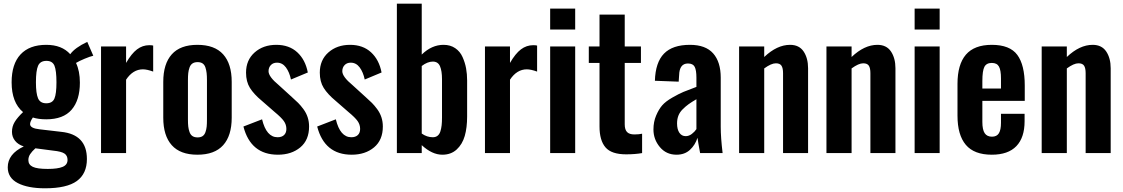

<svg xmlns="http://www.w3.org/2000/svg" viewBox="-20 -830 6090 1041"><path d="M224.1 190.9Q130.9 190.9 76.4 162.6Q22 134.3 22 77.1Q22 4.9 108.9 -36.1Q78.1 -45.9 61.5 -66.9Q44.9 -87.9 44.9 -115.2Q44.9 -144.5 59.6 -168.7Q74.2 -192.9 105 -222.2Q43 -273.9 43 -383.8Q43 -482.9 91.3 -534.9Q139.6 -586.9 231 -586.9Q315.4 -586.9 360.8 -536.1Q386.2 -571.3 453.1 -603L485.8 -527.8Q469.7 -524.4 439.2 -511.7Q408.7 -499 392.1 -488.8Q413.1 -444.8 413.1 -381.8Q413.1 -287.1 368.2 -235.1Q323.2 -183.1 231 -183.1Q188 -183.1 158.2 -192.9Q143.1 -170.9 143.1 -157.2Q143.1 -134.3 194.8 -128.9L312 -115.2Q451.2 -101.1 451.2 32.2Q451.2 111.8 396.7 151.4Q342.3 190.9 224.1 190.9ZM286.1 -383.8Q286.1 -446.8 275.4 -473.4Q264.6 -500 231.9 -500Q198.2 -500 186.5 -473.6Q174.8 -447.3 174.8 -383.8Q174.8 -323.7 186.3 -296.9Q197.8 -270 231 -270Q264.2 -270 275.1 -295.7Q286.1 -321.3 286.1 -383.8ZM133.8 38.1Q133.8 63 157.7 74.5Q181.6 85.9 238.8 85.9Q293 85.9 319.6 74.7Q346.2 63.5 346.2 37.1Q346.2 13.7 329.3 2.4Q312.5 -8.8 269 -13.2L171.9 -25.9Q153.3 -9.3 143.6 5.6Q133.8 20.5 133.8 38.1Z M527.8 0V-578.1H663.6V-488.8Q692.9 -539.6 722.9 -562.3Q752.9 -585 789.6 -585Q802.7 -585 810.5 -583V-441.9Q776.9 -454.1 754.9 -454.1Q700.7 -454.1 663.6 -397.9V0Z M1050.3 8.8Q957.5 8.8 911.4 -42.7Q865.2 -94.2 865.2 -191.9V-386.2Q865.2 -483.9 911.4 -535.4Q957.5 -586.9 1050.3 -586.9Q1143.6 -586.9 1189.9 -535.4Q1236.3 -483.9 1236.3 -386.2V-191.9Q1236.3 -94.2 1189.9 -42.7Q1143.6 8.8 1050.3 8.8ZM1051.3 -85Q1067.9 -85 1078.4 -92Q1088.9 -99.1 1094 -113.8Q1099.1 -128.4 1100.6 -143.6Q1102.1 -158.7 1102.1 -182.1V-395Q1102.1 -418.5 1100.3 -433.8Q1098.6 -449.2 1093.8 -464.1Q1088.9 -479 1078.4 -486.1Q1067.9 -493.2 1051.3 -493.2Q1034.2 -493.2 1023.4 -485.8Q1012.7 -478.5 1007.6 -463.9Q1002.4 -449.2 1000.7 -433.8Q999 -418.5 999 -395V-182.1Q999 -159.2 1000.7 -144Q1002.4 -128.9 1007.6 -114.3Q1012.7 -99.6 1023.4 -92.3Q1034.2 -85 1051.3 -85Z M1486.8 8.8Q1339.4 8.8 1299.8 -144L1400.9 -183.1Q1424.3 -85.9 1484.9 -85.9Q1507.8 -85.9 1520.3 -97.9Q1532.7 -109.9 1532.7 -130.9Q1532.7 -154.3 1519 -173.6Q1505.4 -192.9 1468.8 -223.1L1399.9 -283.2Q1356.4 -319.3 1335.2 -353.3Q1314 -387.2 1314 -436Q1314 -504.4 1360.6 -545.7Q1407.2 -586.9 1478 -586.9Q1547.9 -586.9 1591.8 -546.4Q1635.7 -505.9 1648.9 -437L1557.6 -398.9Q1549.3 -438.5 1530.3 -464.4Q1511.2 -490.2 1481.9 -490.2Q1460.9 -490.2 1448.5 -477.1Q1436 -463.9 1436 -443.8Q1436 -414.1 1491.7 -368.2L1562 -304.2Q1583 -285.6 1596.7 -272Q1610.4 -258.3 1625.5 -237.8Q1640.6 -217.3 1648.2 -193.8Q1655.8 -170.4 1655.8 -144Q1655.8 -70.8 1608.2 -31Q1560.5 8.8 1486.8 8.8Z M1886.7 8.8Q1739.3 8.8 1699.7 -144L1800.8 -183.1Q1824.2 -85.9 1884.8 -85.9Q1907.7 -85.9 1920.2 -97.9Q1932.6 -109.9 1932.6 -130.9Q1932.6 -154.3 1918.9 -173.6Q1905.3 -192.9 1868.7 -223.1L1799.8 -283.2Q1756.3 -319.3 1735.1 -353.3Q1713.9 -387.2 1713.9 -436Q1713.9 -504.4 1760.5 -545.7Q1807.1 -586.9 1877.9 -586.9Q1947.8 -586.9 1991.7 -546.4Q2035.6 -505.9 2048.8 -437L1957.5 -398.9Q1949.2 -438.5 1930.2 -464.4Q1911.1 -490.2 1881.8 -490.2Q1860.8 -490.2 1848.4 -477.1Q1835.9 -463.9 1835.9 -443.8Q1835.9 -414.1 1891.6 -368.2L1961.9 -304.2Q1982.9 -285.6 1996.6 -272Q2010.3 -258.3 2025.4 -237.8Q2040.5 -217.3 2048.1 -193.8Q2055.7 -170.4 2055.7 -144Q2055.7 -70.8 2008.1 -31Q1960.4 8.8 1886.7 8.8Z M2378.4 8.8Q2322.8 8.8 2266.6 -43V0H2131.8V-810.1H2266.6V-534.2Q2320.8 -586.9 2384.8 -586.9Q2421.9 -586.9 2448.2 -568.8Q2474.6 -550.8 2488 -520.5Q2501.5 -490.2 2507.1 -459.2Q2512.7 -428.2 2512.7 -394V-198.2Q2512.7 -137.7 2499.8 -92.8Q2486.8 -47.9 2456.1 -19.5Q2425.3 8.8 2378.4 8.8ZM2326.7 -85.9Q2342.3 -85.9 2352.5 -94Q2362.8 -102.1 2367.7 -117.7Q2372.6 -133.3 2374.5 -150.6Q2376.5 -168 2376.5 -192.9V-400.9Q2376.5 -445.3 2365.7 -470.7Q2355 -496.1 2326.7 -496.1Q2297.9 -496.1 2266.6 -472.2V-106Q2294.4 -85.9 2326.7 -85.9Z M2609.4 0V-578.1H2745.1V-488.8Q2774.4 -539.6 2804.4 -562.3Q2834.5 -585 2871.1 -585Q2884.3 -585 2892.1 -583V-441.9Q2858.4 -454.1 2836.4 -454.1Q2782.2 -454.1 2745.1 -397.9V0Z M2962.9 -669.9V-783.2H3098.6V-669.9ZM2962.9 0V-578.1H3098.6V0Z M3374.5 6.8Q3295.4 6.8 3262.9 -31Q3230.5 -68.8 3230.5 -144V-488.8H3172.4V-578.1H3230.5V-751H3367.2V-578.1H3455.1V-488.8H3367.2V-155.8Q3367.2 -127 3379.9 -114Q3392.6 -101.1 3419.4 -101.1Q3443.8 -101.1 3461.4 -105V0Q3422.9 6.8 3374.5 6.8Z M3647.9 8.8Q3592.3 8.8 3557.6 -32.7Q3522.9 -74.2 3522.9 -127.9Q3522.9 -169.4 3537.4 -203.4Q3551.8 -237.3 3570.1 -258.5Q3588.4 -279.8 3625 -300.8Q3661.6 -321.8 3685.8 -331.8Q3710 -341.8 3755.9 -358.9V-409.2Q3755.9 -449.2 3746.6 -467.5Q3737.3 -485.8 3710 -485.8Q3663.6 -485.8 3662.1 -421.9L3659.7 -387.2L3530.8 -392.1Q3533.7 -491.7 3580.1 -539.3Q3626.5 -586.9 3720.7 -586.9Q3805.7 -586.9 3846.7 -540.5Q3887.7 -494.1 3887.7 -409.2V-142.1Q3887.7 -84.5 3897.9 0H3775.9Q3764.6 -60.5 3761.7 -83Q3749.5 -43.9 3720.9 -17.6Q3692.4 8.8 3647.9 8.8ZM3697.8 -91.8Q3715.3 -91.8 3731 -103.8Q3746.6 -115.7 3755.9 -129.9V-292Q3730 -276.9 3713.6 -265.1Q3697.3 -253.4 3681.4 -237.5Q3665.5 -221.7 3658.2 -202.9Q3650.9 -184.1 3650.9 -161.1Q3650.9 -128.9 3663.3 -110.4Q3675.8 -91.8 3697.8 -91.8Z M3987.3 0V-578.1H4123.5V-521Q4192.9 -586.9 4263.7 -586.9Q4313 -586.9 4337.2 -550.8Q4361.3 -514.6 4361.3 -460V0H4225.6V-433.1Q4225.6 -460.9 4217 -473.9Q4208.5 -486.8 4186.5 -486.8Q4161.6 -486.8 4123.5 -459V0Z M4460.9 0V-578.1H4597.2V-521Q4666.5 -586.9 4737.3 -586.9Q4786.6 -586.9 4810.8 -550.8Q4835 -514.6 4835 -460V0H4699.2V-433.1Q4699.2 -460.9 4690.7 -473.9Q4682.1 -486.8 4660.2 -486.8Q4635.3 -486.8 4597.2 -459V0Z M4939 -669.9V-783.2H5074.7V-669.9ZM4939 0V-578.1H5074.7V0Z M5357.4 8.8Q5261.7 8.8 5216.6 -44.7Q5171.4 -98.1 5171.4 -203.1V-375Q5171.4 -480.5 5217 -533.7Q5262.7 -586.9 5357.4 -586.9Q5455.6 -586.9 5495.8 -532.2Q5536.1 -477.5 5536.1 -366.2V-283.2H5306.2V-168.9Q5306.2 -127 5318.8 -107.9Q5331.5 -88.9 5358.4 -88.9Q5384.3 -88.9 5395.8 -107.4Q5407.2 -126 5407.2 -164.1V-212.9H5535.2V-172.9Q5535.2 -84 5490.5 -37.6Q5445.8 8.8 5357.4 8.8ZM5306.2 -350.1H5407.2V-404.8Q5407.2 -449.7 5396.2 -469.2Q5385.3 -488.8 5357.4 -488.8Q5328.6 -488.8 5317.4 -467.8Q5306.2 -446.8 5306.2 -390.1Z M5627.9 0V-578.1H5764.2V-521Q5833.5 -586.9 5904.3 -586.9Q5953.6 -586.9 5977.8 -550.8Q6002 -514.6 6002 -460V0H5866.2V-433.1Q5866.2 -460.9 5857.7 -473.9Q5849.1 -486.8 5827.1 -486.8Q5802.2 -486.8 5764.2 -459V0Z"/></svg>

Font: Oswald Medium
Style: Regular
Weight: 500
Designer: Vernon Adams
Foundry: Vernon Adams
Version: Version 4.103